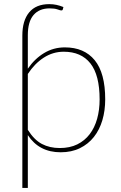

<svg xmlns="http://www.w3.org/2000/svg" viewBox="-20 -730 586 928"><path d="M114.5 -102.5Q145 -54 182.5 -34.2Q220 -14.5 269 -14.5Q317.5 -14.5 353.5 -32.2Q389.5 -50 413.5 -81.5Q437.5 -113 449.5 -156Q461.5 -199 461.5 -249.5Q461.5 -367 417 -423.5Q372.5 -480 288 -480Q236 -480 191.8 -451.5Q147.5 -423 114.5 -372.5ZM114.5 -398Q147.5 -446 193 -473.5Q238.5 -501 293.5 -501Q387 -501 437.8 -439Q488.5 -377 488.5 -249.5Q488.5 -195.5 474.8 -149Q461 -102.5 433.8 -68Q406.5 -33.5 366.2 -13.8Q326 6 273 6Q169 6 114.5 -77V178.5H88V-558Q88 -630.5 121 -670.2Q154 -710 218 -710Q236.5 -710 252.8 -706.5Q269 -703 286.5 -696L284 -686Q283 -681.5 280.8 -680.5Q278.5 -679.5 276 -679.5Q272 -679.5 258 -684.5Q244 -689.5 220 -689.5Q169.5 -689.5 142 -657.2Q114.5 -625 114.5 -560Z"/></svg>

Font: Lato 2
Style: Regular
Weight: 200
Designer: Lukasz Dziedzic with Adam Twardoch and Botio Nikoltchev
Foundry: tyPoland Lukasz Dziedzic
Version: Version 2.015; 2015-08-06; http://www.latofonts.com/